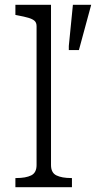

<svg xmlns="http://www.w3.org/2000/svg" viewBox="-20 -778 399 798"><path d="M192 -758V-92Q192 -60 214.5 -49Q237 -38 276 -38H279V0H44V-38H48Q87 -38 109.5 -49Q132 -60 132 -92V-669Q132 -684 123.5 -691.5Q115 -699 98 -704Q81 -709 54 -714L44 -716V-758ZM308 -570 359 -758H283L266 -587V-570Z"/></svg>

Font: Roboto Serif ExtraLight
Style: Regular
Weight: 250
Version: Version 1.007